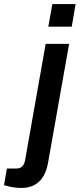

<svg xmlns="http://www.w3.org/2000/svg" viewBox="-121 -743 394 950"><path d="M118 -611 138 -723H253L234 -611ZM-17 187Q-30 187 -46.5 185Q-63 183 -77.5 179.5Q-92 176 -101 173L-87 91H-43Q-21 91 -10.5 80Q0 69 4 45L105 -526H221L117 61Q111 97 95.5 125.5Q80 154 52.5 170.5Q25 187 -17 187Z"/></svg>

Font: Archivo SemiCondensed SemiBold
Style: Italic
Weight: 600
Width: 4
Italic angle: -10°
Designer: Hector Gatti
Foundry: Omnibus-Type
Version: Version 2.001